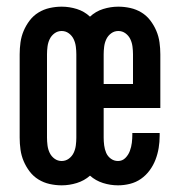

<svg xmlns="http://www.w3.org/2000/svg" viewBox="-20 -548 540 576"><path d="M165 8Q147 8 129 4Q111 0 95.5 -9.5Q80 -19 69 -33.5Q58 -48 51 -64.5Q44 -81 41.5 -99Q39 -117 39 -135V-385Q39 -403 41.5 -421Q44 -439 51 -455.5Q58 -472 69 -486.5Q80 -501 95.5 -510.5Q111 -520 129 -524Q147 -528 165 -528Q188 -528 210.5 -521Q233 -514 250 -498Q267 -514 289.5 -521Q312 -528 335 -528Q353 -528 371 -524Q389 -520 404.5 -510.5Q420 -501 431 -486.5Q442 -472 449 -455.5Q456 -439 458.5 -421Q461 -403 461 -385V-224H291V-135Q291 -124 292.5 -112Q294 -100 298.5 -89.5Q303 -79 312.5 -72Q322 -65 334 -65Q347 -65 356 -74Q365 -83 369.5 -95Q374 -107 375.5 -119.5Q377 -132 377 -144V-149H459V-141Q459 -122 456 -104Q453 -86 446.5 -69Q440 -52 429 -37Q418 -22 403 -11.5Q388 -1 370 3.5Q352 8 334 8Q311 8 289 1Q267 -6 250 -21Q233 -6 210.5 1Q188 8 165 8ZM291 -296H379V-385Q379 -396 377.5 -408Q376 -420 371 -430.5Q366 -441 356.5 -448Q347 -455 335 -455Q323 -455 313.5 -448Q304 -441 299 -430.5Q294 -420 292.5 -408Q291 -396 291 -385ZM165 -65Q177 -65 186.5 -72Q196 -79 201 -89.5Q206 -100 207.5 -112Q209 -124 209 -135V-385Q209 -396 207.5 -408Q206 -420 201 -430.5Q196 -441 186.5 -448Q177 -455 165 -455Q153 -455 143.5 -448Q134 -441 129 -430.5Q124 -420 122.5 -408Q121 -396 121 -385V-135Q121 -124 122.5 -112Q124 -100 129 -89.5Q134 -79 143.5 -72Q153 -65 165 -65Z"/></svg>

Font: Iosevka Term Curly Medium
Style: Regular
Weight: 500
Designer: Belleve Invis
Foundry: Belleve Invis
Version: Version 32.3.0